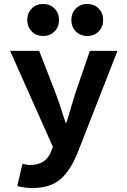

<svg xmlns="http://www.w3.org/2000/svg" viewBox="-20 -752 640 966"><path d="M143 194Q102 194 67 184L93 72Q112 78 132 78Q209 78 236 13L246 -13L31 -496H177L260 -283Q281 -228 310 -134H314Q318 -149 359 -283L432 -496H571L375 5Q337 104 285 149Q233 194 143 194ZM117 -651Q117 -686 139.5 -709Q162 -732 197 -732Q232 -732 254.5 -709Q277 -686 277 -651Q277 -617 254.5 -594Q232 -571 197 -571Q162 -571 139.5 -594Q117 -617 117 -651ZM339 -651Q339 -686 361.5 -709Q384 -732 419 -732Q454 -732 476.5 -709Q499 -686 499 -651Q499 -617 476.5 -594Q454 -571 419 -571Q384 -571 361.5 -594Q339 -617 339 -651Z"/></svg>

Font: TypoPRO Source Code Pro
Style: Bold
Weight: 700
Monospace: yes
Designer: Paul D. Hunt, Teo Tuominen
Foundry: Adobe Systems Incorporated
Version: Version 2.010;PS 1.0;hotconv 1.0.84;makeotf.lib2.5.63406